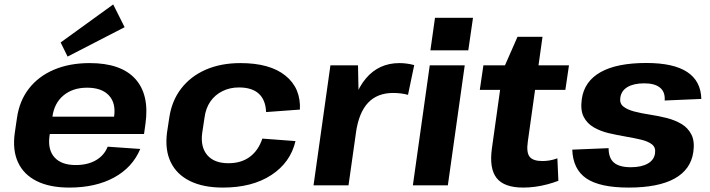

<svg xmlns="http://www.w3.org/2000/svg" viewBox="-20 -834 3195 864"><path d="M291.9 10.1Q204 10.1 145.4 -19Q86.9 -48.1 61.2 -103.3Q35.5 -158.4 46.6 -236.6L56.4 -303.4Q67.4 -380.6 110.4 -435.7Q153.4 -490.9 223.2 -520.5Q293.1 -550.1 383.6 -550.1Q523.9 -550.1 588.5 -479.3Q653.1 -408.5 634.6 -276.9L628.1 -231H175.3L186.4 -308.9H514L489.7 -279.1L493.6 -310.5Q502 -371 469.5 -405.2Q437 -439.4 372 -439.4Q307.6 -439.4 265.6 -404.5Q223.7 -369.5 215.8 -308L202.4 -219.3Q194.9 -158.8 226 -125.1Q257 -91.3 320.5 -91.3Q374.9 -91.3 412 -113.1Q449.2 -134.9 464.5 -173.9L611.2 -163.7Q576 -80 493 -35Q410 10.1 291.9 10.1ZM540.8 -711.6 284.2 -579.4 252.9 -642.9 489.4 -814Z M982.9 10.1Q894.4 10.1 834.6 -19.5Q774.8 -49.1 748.2 -104.5Q721.5 -159.9 731.6 -237.6L741.4 -302.4Q752.4 -379.6 794.9 -435Q837.3 -490.4 905.6 -520.3Q974 -550.1 1061.9 -550.1Q1194.3 -550.1 1264.2 -493.9Q1334.1 -437.7 1329.6 -340.9L1177.4 -329.7Q1175.4 -383.8 1144.9 -412.1Q1114.4 -440.5 1054.9 -440.5Q1014.3 -440.5 980.9 -423.8Q947.4 -407.2 926.5 -376.9Q905.7 -346.6 900.3 -304.4L889.9 -235.6Q881.5 -172.6 912.7 -136Q944 -99.5 1007.9 -99.5Q1065.4 -99.5 1104 -128.1Q1142.7 -156.7 1160.6 -210.3L1309.7 -199.1Q1287.2 -102.8 1201 -46.3Q1114.8 10.1 982.9 10.1Z M1466.9 -540H1591L1595.2 -331.1L1548.3 0H1390.9ZM1549.3 -277.7Q1568.3 -412.2 1626.6 -481.1Q1684.9 -550.1 1777.4 -550.1Q1793.9 -550.1 1810.7 -547.8Q1827.5 -545.6 1844 -541.1L1816 -407.2Q1785.4 -415.7 1748.9 -415.7Q1678.1 -415.7 1636.3 -371.5Q1594.5 -327.2 1581.6 -236.1Z M2071.3 -540 1995.3 0H1837.9L1913.9 -540ZM2108.5 -753.9 2087.3 -607.4H1916.8L1937.5 -753.9Z M2334.9 10.1Q2248.4 10.1 2214.7 -32.9Q2181 -75.9 2193.6 -166.4L2242.9 -518.4L2308.8 -668.4H2421.3L2355.1 -196.3Q2348.1 -147.9 2363.4 -128.6Q2378.6 -109.3 2421 -109.3Q2437 -109.3 2453.6 -112.1Q2470.2 -114.9 2488.2 -121.5L2492.7 -20.5Q2470.5 -11.8 2443.8 -4.7Q2417.2 2.5 2389.3 6.3Q2361.3 10.1 2334.9 10.1ZM2155.3 -540H2540.4L2524.1 -429.7H2139.1Z M2808.5 10.1Q2679.6 10.1 2618.9 -30.9Q2558.3 -72 2555.2 -160.6L2718.7 -167.3Q2718.7 -122.6 2742.9 -102.1Q2767.1 -81.5 2819 -81.5Q2865.9 -81.5 2894.8 -97.8Q2923.7 -114.1 2927.6 -144.2Q2931.6 -170.5 2913.8 -184.3Q2896 -198.2 2864.5 -205.6Q2832.9 -213 2795.1 -219.5Q2757.3 -226 2719.8 -234.7Q2682.2 -243.5 2651.9 -261Q2621.6 -278.6 2606.4 -308.6Q2591.1 -338.6 2598.1 -388.7Q2609.6 -468.4 2682.9 -509.5Q2756.1 -550.6 2888.5 -550.6Q3010.9 -550.6 3072.4 -510Q3133.9 -469.5 3136 -388.8L2971 -381.7Q2974 -419.8 2950.2 -439.4Q2926.5 -459 2879.5 -459Q2832.2 -459 2804 -442.5Q2775.8 -425.9 2771.4 -394.3Q2767.5 -368.6 2785.3 -354.5Q2803.1 -340.4 2834.6 -332.2Q2866.1 -324 2903.9 -318.3Q2941.7 -312.6 2979 -303.3Q3016.3 -294 3046.1 -276.5Q3075.9 -259 3091.4 -228.4Q3106.9 -197.9 3099.9 -149.4Q3088.4 -70.6 3015.1 -30.2Q2941.9 10.1 2808.5 10.1Z"/></svg>

Font: Pathway Extreme 8pt Thin 12pt
Style: Italic
Weight: 100
Italic angle: -8°
Version: Version 1.001;gftools[0.9.26]